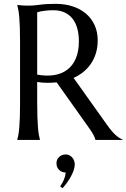

<svg xmlns="http://www.w3.org/2000/svg" viewBox="-20 -726 656 996"><path d="M172.9 -190.9Q172.9 -149.4 174.1 -118.4Q175.3 -87.4 177 -64.9Q178.7 -42.5 181.4 -27.3Q184.1 -12.2 187 -2V0H69.8V-2Q72.8 -12.2 75.4 -27.3Q78.1 -42.5 80.1 -64.9Q82 -87.4 83 -118.4Q84 -149.4 84 -190.9V-508.8Q84 -550.3 83 -581.3Q82 -612.3 80.1 -635Q78.1 -657.7 75.4 -672.9Q72.8 -688 69.8 -698.2V-700.2Q79.6 -699.2 90.3 -698.2Q99.6 -697.3 111.1 -697Q122.6 -696.8 134.8 -696.8Q153.8 -696.8 186.3 -701.4Q218.8 -706.1 269 -706.1Q315.9 -706.1 355.7 -693.4Q395.5 -680.7 424.8 -656.2Q454.1 -631.8 470.5 -596.4Q486.8 -561 486.8 -516.1Q486.8 -481 477.8 -450.9Q468.8 -420.9 452.4 -396.5Q436 -372.1 413.1 -353.3Q390.1 -334.5 361.8 -321.8L533.2 -81.1Q545.9 -63 556.9 -49.8Q567.9 -36.6 577.9 -27.3Q587.9 -18.1 597.2 -12Q606.4 -5.9 616.2 -2V0H475.1Q473.6 -9.3 465.6 -24.7Q457.5 -40 446.8 -55.2L273.9 -298.8Q250 -296.4 224.6 -296.4Q199.2 -296.4 172.9 -300.8ZM172.9 -338.9Q220.7 -330.1 260.5 -336.4Q300.3 -342.8 328.9 -364.3Q357.4 -385.7 373.3 -422.6Q389.2 -459.5 389.2 -512.2Q389.2 -548.8 380.9 -578.6Q372.6 -608.4 356.2 -629.2Q339.8 -649.9 314.9 -661.4Q290 -672.9 256.8 -672.9Q235.8 -672.9 220.2 -671.1Q204.6 -669.4 193.8 -667.5Q181.2 -665 172.9 -662.1ZM272.9 121.1Q272.9 101.6 286.6 88.4Q300.3 75.2 320.8 75.2Q340.3 75.2 354 90.3Q367.7 105.5 367.7 127.9Q367.7 141.1 362.3 157Q356.9 172.9 348.1 189Q339.4 205.1 328.1 220.9Q316.9 236.8 304.7 250L292 241.2Q317.9 204.1 320.8 168.9Q300.3 168.9 286.6 155.3Q272.9 141.6 272.9 121.1Z"/></svg>

Font: Marcellus SC
Style: Regular
Weight: 400
Designer: Astigmatic (AOETI)
Foundry: Astigmatic (AOETI)
Version: Version 1.001